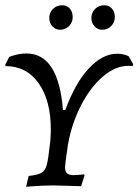

<svg xmlns="http://www.w3.org/2000/svg" viewBox="-30 -704 526 729"><path d="M476 -460 473 -453Q468 -454 457 -454Q409 -454 362 -414.5Q315 -375 279 -306.5Q243 -238 228 -155L219 -91Q217 -75 217 -70Q217 -53 224.5 -46Q232 -39 249 -39Q262 -39 289 -42L291 -38L278 3L245 2L170 0Q134 0 69 5L79 -36Q108 -39 122.5 -45.5Q137 -52 143.5 -66.5Q150 -81 154 -113L161 -168Q163 -198 163 -212Q163 -322 117 -387.5Q71 -453 -9 -453L-10 -458L5 -488Q40 -501 70 -501Q132 -501 166.5 -446.5Q201 -392 209 -286H218Q255 -388 307 -444Q359 -500 415 -500Q437 -500 458 -491ZM157 -636Q157 -656 171 -670Q185 -684 206 -684Q224 -684 235 -671.5Q246 -659 246 -639Q246 -619 232 -605Q218 -591 198 -591Q181 -591 169 -604Q157 -617 157 -636ZM317 -636Q317 -656 331 -670Q345 -684 366 -684Q384 -684 395 -671.5Q406 -659 406 -639Q406 -619 392 -605Q378 -591 358 -591Q341 -591 329 -604Q317 -617 317 -636Z"/></svg>

Font: Alegreya SC
Style: Italic
Weight: 400
Italic angle: -7°
Designer: Juan Pablo del Peral
Foundry: Huerta Tipografica
Version: Version 2.007; ttfautohint (v1.6)